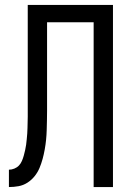

<svg xmlns="http://www.w3.org/2000/svg" viewBox="-20 -755 540 775"><path d="M358 0V-665H170V-307Q170 -288 169.5 -268.5Q169 -249 168.5 -229.5Q168 -210 166 -190.5Q164 -171 160.5 -151.5Q157 -132 152 -113.5Q147 -95 139.5 -77Q132 -59 119.5 -43.5Q107 -28 90.5 -17.5Q74 -7 55 -3.5Q36 0 16 0V-70Q27 -70 38 -74.5Q49 -79 56.5 -87Q64 -95 68.5 -105.5Q73 -116 76 -127Q79 -138 81.5 -149Q84 -160 85.5 -171Q87 -182 88 -193.5Q89 -205 90 -216.5Q91 -228 91 -239Q91 -250 91.5 -261.5Q92 -273 92 -284Q92 -295 92 -307V-735H436V0Z"/></svg>

Font: Iosevka Custom
Style: Regular
Weight: 400
Monospace: yes
Designer: Belleve Invis
Foundry: Belleve Invis
Version: Version 32.5.0; ttfautohint (v1.8.4)